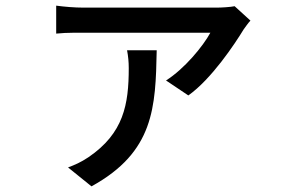

<svg xmlns="http://www.w3.org/2000/svg" viewBox="-20 -575 1040 680"><path d="M843 -471C849 -479 859 -494 867 -502L811 -553C797 -550 765 -548 747 -548H276C244 -548 209 -551 179 -555V-456C200 -458 219 -459 238 -459H247H257C260 -459 263 -459 266 -459H725C699 -411 633 -331 568 -290L647 -237C729 -295 812 -420 843 -471ZM535 -397H430C434 -376 436 -356 436 -334C436 -205 418 -103 293 -18C266 0 245 9 221 18L304 85C526 -37 531 -195 535 -397Z"/></svg>

Font: Glow Sans SC Normal Medium
Style: Regular
Weight: 600
Designer: Ryoko NISHIZUKA (kana, bopomofo & ideographs); Paul D. Hunt (Latin, Greek & Cyrillic); Sandoll Communications, Soo-young
Version: Version 0.93